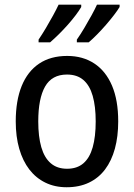

<svg xmlns="http://www.w3.org/2000/svg" viewBox="-20 -786 569 816"><path d="M482.4 -270Q482.4 -206.1 468.3 -154.3Q454.1 -102.5 426.5 -65.9Q398.9 -29.3 357.9 -9.8Q316.9 9.8 263.2 9.8Q212.9 9.8 172.9 -9.8Q132.8 -29.3 104.7 -65.7Q76.7 -102.1 61.8 -153.8Q46.9 -205.6 46.9 -270Q46.9 -357.9 72 -420.2Q97.2 -482.4 146 -515.4Q194.8 -548.3 265.6 -548.3Q332 -548.3 380.9 -516.1Q429.7 -483.9 456.1 -421.9Q482.4 -359.9 482.4 -270ZM142.6 -270Q142.6 -205.6 155.5 -160.6Q168.5 -115.7 195.6 -92.3Q222.7 -68.8 265.1 -68.8Q307.6 -68.8 334.5 -92Q361.3 -115.2 374 -160.2Q386.7 -205.1 386.7 -270Q386.7 -334 374 -378.4Q361.3 -422.9 334.5 -446Q307.6 -469.2 264.6 -469.2Q200.7 -469.2 171.6 -418.2Q142.6 -367.2 142.6 -270ZM488.3 -766.1V-756.3Q480 -742.2 464.6 -722.2Q449.2 -702.1 430.4 -680.4Q411.6 -658.7 392.3 -639.2Q373 -619.6 356.9 -606H306.6V-617.7Q321.8 -639.2 338.1 -666.7Q354.5 -694.3 369.1 -720.9Q383.8 -747.6 392.1 -766.1ZM325.2 -766.1V-756.3Q316.9 -741.7 302 -721.9Q287.1 -702.1 268.6 -681.2Q250 -660.2 230.2 -640.6Q210.4 -621.1 192.9 -606H144V-617.7Q159.2 -640.1 175.3 -667.2Q191.4 -694.3 205.8 -720.7Q220.2 -747.1 229 -766.1Z"/></svg>

Font: Open Sans SemiCondensed Medium
Style: Regular
Weight: 500
Width: 4
Designer: Monotype Design Team
Foundry: Monotype Imaging Inc.
Version: Version 3.000